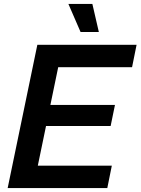

<svg xmlns="http://www.w3.org/2000/svg" viewBox="-20 -957 715 977"><path d="M19 0 170 -729H675L652 -615H246L283 -648L166 -83L143 -114H549L526 0ZM186 -316 207 -423H565L543 -316ZM390 -794 328 -937H450L483 -794Z"/></svg>

Font: Mona Sans ExtraLight SemiBold
Style: Italic
Weight: 600
Italic angle: -11.6951°
Version: Version 2.000